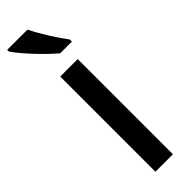

<svg xmlns="http://www.w3.org/2000/svg" viewBox="-271 -768 770 770"><g transform="rotate(-45 114.5 -383.0)"><path d="M108 -766H-7V-757C19 -717 92 -640 134 -606H200V-618C172 -654 130 -721 108 -766ZM167 0V-540H68V0Z"/></g></svg>

Font: Noto Sans Thai Looped Condensed Medium
Style: Regular
Weight: 500
Width: 3
Designer: Sasikarn Vongin, Ben Mitchell
Foundry: The Fontpad Ltd
Version: Version 1.001